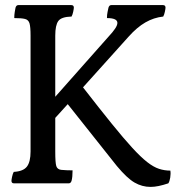

<svg xmlns="http://www.w3.org/2000/svg" viewBox="-20 -800 695 754"><path d="M35 -80Q25 -80 25 -90Q25 -94 27.5 -106Q30 -118 34 -125Q71 -127 85.5 -145.5Q100 -164 100 -205V-660Q100 -694 96 -708Q92 -722 78.5 -725.5Q65 -729 36 -729Q36 -742 38 -753.5Q40 -765 41 -770Q44 -780 52 -780H260Q270 -780 270 -770Q270 -766 267.5 -754Q265 -742 261 -735Q221 -734 209 -717.5Q197 -701 197 -660V-420L407 -657Q423 -674 432 -687.5Q441 -701 441 -710Q441 -729 400 -729Q400 -742 402.5 -753.5Q405 -765 406 -770Q409 -780 417 -780H620Q630 -780 630 -770Q630 -766 627.5 -754Q625 -742 621 -735Q584 -731 551 -712Q518 -693 485 -656L306 -457Q372 -372 419 -314Q466 -256 499.5 -219.5Q533 -183 558 -163.5Q583 -144 604.5 -137Q626 -130 649 -130Q651 -118 648.5 -102.5Q646 -87 641 -80Q620 -73 603 -69.5Q586 -66 571 -66Q538 -66 508.5 -83Q479 -100 439 -148L246 -391L197 -337V-205Q197 -161 201 -148Q205 -135 220 -133Q228 -132 241.5 -131.5Q255 -131 265 -131Q265 -104 261 -90Q258 -80 250 -80Z"/></svg>

Font: Gowun Batang
Style: Bold
Weight: 700
Designer: Yanghee Ryu
Foundry: Yanghee Ryu
Version: Version 2.000